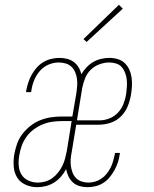

<svg xmlns="http://www.w3.org/2000/svg" viewBox="-20 -768 640 796"><path d="M134 8Q109 8 86.5 -2Q64 -12 51.5 -31.5Q39 -51 37 -76.5Q35 -102 39 -127Q43 -149 50.5 -171Q58 -193 72.5 -212Q87 -231 106 -246Q125 -261 146.5 -269.5Q168 -278 190.5 -281.5Q213 -285 235 -285H280L297 -384Q299 -399 300 -413.5Q301 -428 299 -442Q297 -456 291.5 -469Q286 -482 276 -491.5Q266 -501 252 -505Q238 -509 223 -509Q202 -509 181 -500Q160 -491 145 -473.5Q130 -456 121.5 -435Q113 -414 110 -392Q110 -391 109.5 -389.5Q109 -388 109 -386H88Q88 -388 88.5 -390Q89 -392 89 -394Q92 -410 97.5 -426.5Q103 -443 111.5 -458.5Q120 -474 132.5 -488Q145 -502 160.5 -511Q176 -520 193 -524Q210 -528 227 -528Q243 -528 258.5 -524Q274 -520 286 -511Q298 -502 306 -488.5Q314 -475 317 -460Q326 -475 338.5 -488.5Q351 -502 366.5 -511Q382 -520 399.5 -524Q417 -528 433 -528Q451 -528 468 -523Q485 -518 497 -506.5Q509 -495 516 -479.5Q523 -464 525.5 -446.5Q528 -429 527 -411Q526 -393 523 -375Q519 -351 509.5 -327.5Q500 -304 481.5 -285.5Q463 -267 438.5 -259Q414 -251 390 -251H296L277 -136Q274 -122 273 -107.5Q272 -93 274 -79Q276 -65 281 -52Q286 -39 295.5 -29.5Q305 -20 318.5 -15.5Q332 -11 346 -11Q360 -11 374 -15Q388 -19 400.5 -27.5Q413 -36 422.5 -48Q432 -60 438.5 -73Q445 -86 449 -100Q453 -114 456 -128Q456 -129 456 -131Q456 -133 457 -134H477Q477 -132 477 -130Q477 -128 476 -127Q474 -110 468.5 -94Q463 -78 454.5 -62.5Q446 -47 434.5 -33Q423 -19 408 -9.5Q393 0 376 4Q359 8 343 8Q326 8 310 3.5Q294 -1 282.5 -11.5Q271 -22 264 -36.5Q257 -51 254 -67Q246 -51 233 -36Q220 -21 204 -11Q188 -1 170 3.5Q152 8 134 8ZM299 -269H393Q413 -269 433.5 -277Q454 -285 469 -301Q484 -317 492 -337.5Q500 -358 503 -378Q505 -393 506 -408Q507 -423 505.5 -437.5Q504 -452 499 -465.5Q494 -479 485 -489.5Q476 -500 462 -504.5Q448 -509 433 -509Q413 -509 392.5 -501.5Q372 -494 356.5 -479Q341 -464 333 -444Q325 -424 321 -404ZM137 -11Q152 -11 168 -15.5Q184 -20 197.5 -30Q211 -40 221.5 -53.5Q232 -67 239 -81.5Q246 -96 250 -111.5Q254 -127 257 -142L277 -266H235Q216 -266 195.5 -263Q175 -260 156 -252Q137 -244 119.5 -231Q102 -218 89.5 -200.5Q77 -183 70 -163.5Q63 -144 60 -124Q56 -103 57.5 -82Q59 -61 69 -44.5Q79 -28 97.5 -19.5Q116 -11 137 -11ZM339 -594 326 -606 473 -748 489 -732Z"/></svg>

Font: Iosevka SS04 Thin Extended
Style: Italic
Weight: 100
Width: 7
Italic angle: -9°
Monospace: yes
Designer: Belleve Invis
Foundry: Belleve Invis
Version: Version 19.0.0; ttfautohint (v1.8.4)